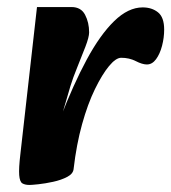

<svg xmlns="http://www.w3.org/2000/svg" viewBox="-20 -511 486 545"><path d="M189 -32 151 -175Q188 -271 226 -341.5Q264 -412 304 -451Q344 -490 385 -490Q411 -490 428.5 -476Q446 -462 446 -427Q446 -404 440 -381Q434 -358 423 -343Q412 -328 397 -328Q384 -328 365.5 -337.5Q347 -347 324 -347Q309 -347 289.5 -323.5Q270 -300 249.5 -258Q229 -216 213 -158.5Q197 -101 189 -32ZM64 14Q51 14 43.5 9.5Q36 5 34.5 -14Q33 -33 38 -75L85 -491H183Q210 -491 221.5 -469Q233 -447 233 -419Q233 -406 222.5 -378.5Q212 -351 199.5 -320.5Q187 -290 180 -267L156 -185L206 -191L189 -32Q188 -18 171 -9Q154 0 131 5Q108 10 89 12Q70 14 64 14Z"/></svg>

Font: Alkatra
Style: Regular
Weight: 400
Designer: Suman Bhandary
Version: Version 1.100;gftools[0.9.22]